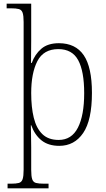

<svg xmlns="http://www.w3.org/2000/svg" viewBox="-20 -780 575 1040"><path d="M21 240V215H40Q67 215 82 211Q97 207 102.5 190.5Q108 174 108 139V-661Q108 -695 102.5 -711Q97 -727 82 -731Q67 -735 39 -735H16V-760H149V-563Q149 -532 148.5 -498Q148 -464 148 -439H152Q169 -486 204 -516Q239 -546 299 -546Q389 -546 433.5 -481Q478 -416 478 -277Q478 -129 430.5 -59.5Q383 10 301 10Q242 10 205 -19.5Q168 -49 149 -102H147Q147 -90 148 -57.5Q149 -25 149 18V140Q149 175 154.5 191Q160 207 175 211Q190 215 219 215H243V240ZM298 -22Q368 -22 402 -88.5Q436 -155 436 -275Q436 -394 403.5 -454Q371 -514 296 -514Q216 -514 182.5 -449Q149 -384 149 -276Q149 -199 163 -142Q177 -85 209.5 -53.5Q242 -22 298 -22Z"/></svg>

Font: Noto Serif Armenian SemiCondensed ExtraLight
Style: Regular
Weight: 200
Width: 4
Designer: Monotype Design Team
Foundry: Monotype Imaging Inc.
Version: Version 2.008; ttfautohint (v1.8.4.7-5d5b)